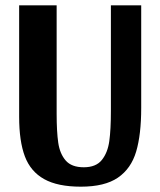

<svg xmlns="http://www.w3.org/2000/svg" viewBox="-20 -680 603 722"><path d="M284 22Q197 22 146 -6.5Q95 -35 73.5 -92Q52 -149 52 -241V-660H193V-252Q193 -185 199 -143.5Q205 -102 227 -76.5Q249 -51 295 -51Q341 -51 363 -78.5Q385 -106 391 -149.5Q397 -193 397 -263V-660H511V-274Q511 -174 492 -110Q473 -46 423.5 -12Q374 22 284 22Z"/></svg>

Font: Sansita Medium
Style: Regular
Weight: 500
Designer: Pablo Cosgaya
Foundry: Omnibus-Type
Version: Version 1.006